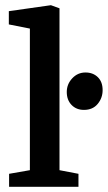

<svg xmlns="http://www.w3.org/2000/svg" viewBox="-20 -719 415 739"><path d="M15 0V-50L95 -64V-609L14 -625V-676L176 -699L209 -687V-64L282 -50V0ZM303 -296Q274 -296 255.5 -315Q237 -334 237 -365Q237 -395 258 -417.5Q279 -440 309 -440Q338 -440 356.5 -422Q375 -404 375 -372Q375 -342 356 -319Q337 -296 303 -296Z"/></svg>

Font: Faustina SemiBold
Style: Regular
Weight: 600
Designer: Alfonso Garcia
Foundry: http://www.omnibus-type.com
Version: Version 1.200